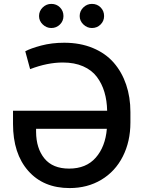

<svg xmlns="http://www.w3.org/2000/svg" viewBox="-20 -957 737 987"><path d="M310.5 -737.3Q392.1 -737.3 457.3 -710.2Q522.5 -683.1 564.5 -635Q606.4 -586.9 628.4 -522.2Q650.4 -457.5 650.4 -380.9V-327.6Q650.4 -229.5 611.3 -152.6Q572.3 -75.7 501 -33Q429.7 9.8 337.9 9.8Q203.1 9.8 125 -78.9Q46.9 -167.5 46.9 -319.8V-387.7H530.8Q529.8 -439.9 516.8 -483.6Q503.9 -527.3 477.8 -562Q451.7 -596.7 407.2 -616.2Q362.8 -635.7 303.2 -635.7Q223.6 -635.7 134.8 -601.6L109.9 -693.4Q137.7 -708.5 191.9 -722.9Q246.1 -737.3 310.5 -737.3ZM529.3 -294.9H165.5V-279.3Q166 -194.3 208.5 -142.3Q251 -90.3 335.4 -90.3Q422.9 -90.3 472.2 -146.5Q521.5 -202.6 529.3 -294.9ZM243.7 -813Q218.8 -813 199.7 -831.3Q180.7 -849.6 180.7 -874.5Q180.7 -900.4 199.5 -918.7Q218.3 -937 243.7 -937Q270.5 -937 288.3 -918.9Q306.2 -900.9 306.2 -874.5Q306.2 -849.1 288.1 -831.1Q270 -813 243.7 -813ZM452.6 -813Q427.7 -813 408.7 -831.3Q389.6 -849.6 389.6 -874.5Q389.6 -900.4 408.4 -918.7Q427.2 -937 452.6 -937Q479.5 -937 497.3 -918.9Q515.1 -900.9 515.1 -874.5Q515.1 -849.1 497.1 -831.1Q479 -813 452.6 -813Z"/></svg>

Font: Karasuma Gothic
Style: Regular
Weight: 500
Designer: Rasmus Andersson / Ryoko Nishizuka
Foundry: Genbu
Version: Version 1.00